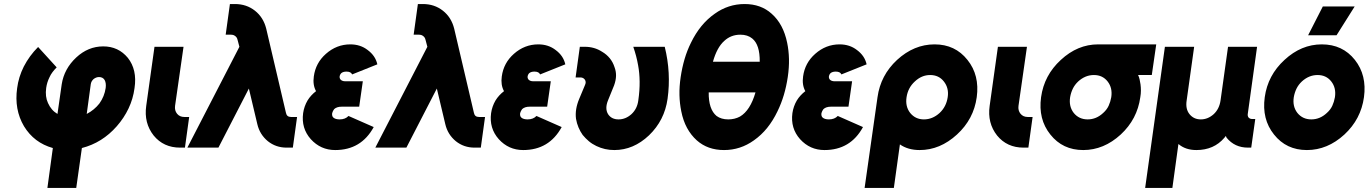

<svg xmlns="http://www.w3.org/2000/svg" viewBox="-20 -732 6786 952"><path d="M492 -502Q417 -502 358 -447Q298 -391 286 -314L265 -167Q234 -185 218 -221Q203 -253 209 -296Q213 -324 225 -348Q231 -362 240.5 -374.5Q250 -387 261 -398L169 -499Q147 -477 129.5 -453Q112 -429 98 -402Q72 -350 65 -295Q50 -189 99 -106Q149 -24 242 2L215 200H358L386 2Q487 -24 559 -106Q595 -147 617.5 -194.5Q640 -242 647 -295Q654 -341 645.5 -378.5Q637 -416 614 -445Q567 -502 492 -502ZM471 -350Q490 -350 499 -335Q507 -320 504 -296Q498 -254 473 -219Q448 -187 410 -167L430 -314Q432 -329 444 -340Q457 -350 471 -350Z M746 -500 705 -207Q693 -122 742 -60Q791 0 873 0H897L918 -152H894Q871 -152 858 -168Q845 -184 848 -207L890 -500Z M1120 -712 1099 -560H1124Q1138 -560 1145 -554Q1155 -548 1158 -534L1167 -500L909 0H1063L1214 -293L1256 -116Q1268 -65 1308 -32Q1348 0 1401 0H1432L1453 -152H1423Q1402 -152 1398 -172L1300 -590Q1286 -646 1244 -679Q1202 -712 1145 -712Z M1779 -329H1692Q1677 -329 1669 -337Q1663 -344 1664 -353Q1666 -364 1673 -370Q1682 -377 1698 -377Q1720 -377 1726 -363L1851 -413Q1846 -435 1834 -452.5Q1822 -470 1803 -484Q1767 -512 1717 -512Q1649 -512 1596 -465Q1545 -420 1536 -353Q1530 -311 1547 -280Q1534 -270 1523.5 -258.5Q1513 -247 1505 -234Q1488 -205 1483 -171Q1473 -96 1521 -42Q1570 12 1642 12Q1771 12 1833 -102L1708 -157Q1692 -140 1664 -140Q1643 -140 1633 -149Q1625 -156 1627 -171Q1630 -182 1637 -191Q1650 -203 1674 -203H1761Z M2052 -712 2031 -560H2056Q2070 -560 2077 -554Q2087 -548 2090 -534L2099 -500L1841 0H1995L2146 -293L2188 -116Q2200 -65 2240 -32Q2280 0 2333 0H2364L2385 -152H2355Q2334 -152 2330 -172L2232 -590Q2218 -646 2176 -679Q2134 -712 2077 -712Z M2711 -329H2624Q2609 -329 2601 -337Q2595 -344 2596 -353Q2598 -364 2605 -370Q2614 -377 2630 -377Q2652 -377 2658 -363L2783 -413Q2778 -435 2766 -452.5Q2754 -470 2735 -484Q2699 -512 2649 -512Q2581 -512 2528 -465Q2477 -420 2468 -353Q2462 -311 2479 -280Q2466 -270 2455.5 -258.5Q2445 -247 2437 -234Q2420 -205 2415 -171Q2405 -96 2453 -42Q2502 12 2574 12Q2703 12 2765 -102L2640 -157Q2624 -140 2596 -140Q2575 -140 2565 -149Q2557 -156 2559 -171Q2562 -182 2569 -191Q2582 -203 2606 -203H2693Z M2855 -500 2834 -348H2858Q2872 -348 2880 -337Q2888 -325 2880 -309L2852 -242Q2830 -190 2836 -143Q2840 -120 2848.5 -100Q2857 -80 2869 -63Q2883 -46 2899.5 -32Q2916 -18 2937 -8Q2958 2 2980 7Q3002 12 3026 12Q3121 12 3198 -61Q3275 -135 3290 -242Q3308 -371 3276 -500H3120Q3128 -477 3134 -454Q3140 -431 3144 -408Q3151 -371 3151.5 -327.5Q3152 -284 3145 -235Q3140 -193 3111 -166Q3082 -140 3047 -140Q3012 -140 2995 -166Q2978 -194 2995 -235L3025 -309Q3034 -334 3034.5 -356Q3035 -378 3027 -399Q3019 -424 3003.5 -443Q2988 -462 2966 -475Q2946 -488 2924.5 -494Q2903 -500 2880 -500Z M3651 -560Q3687 -560 3710 -541Q3748 -510 3747 -426H3515Q3535 -497 3571 -529Q3604 -560 3651 -560ZM3672 -712Q3591 -712 3524 -664Q3451 -613 3406 -520Q3387 -482 3374.5 -439.5Q3362 -397 3355 -350Q3348 -303 3349 -261Q3350 -219 3358 -180Q3367 -134 3386.5 -98Q3406 -62 3435 -36Q3489 12 3570 12Q3651 12 3718 -36Q3755 -62 3784 -98Q3813 -134 3835 -180Q3854 -219 3866.5 -261Q3879 -303 3886 -350Q3893 -397 3892 -439.5Q3891 -482 3883 -520Q3864 -613 3806 -664Q3753 -712 3672 -712ZM3726 -274Q3700 -184 3649 -154Q3623 -140 3591 -140Q3556 -140 3533 -157Q3493 -190 3494 -274Z M4205 -329H4118Q4103 -329 4095 -337Q4089 -344 4090 -353Q4092 -364 4099 -370Q4108 -377 4124 -377Q4146 -377 4152 -363L4277 -413Q4272 -435 4260 -452.5Q4248 -470 4229 -484Q4193 -512 4143 -512Q4075 -512 4022 -465Q3971 -420 3962 -353Q3956 -311 3973 -280Q3960 -270 3949.5 -258.5Q3939 -247 3931 -234Q3914 -205 3909 -171Q3899 -96 3947 -42Q3996 12 4068 12Q4197 12 4259 -102L4134 -157Q4118 -140 4090 -140Q4069 -140 4059 -149Q4051 -156 4053 -171Q4056 -182 4063 -191Q4076 -203 4100 -203H4187Z M4592 -360Q4635 -360 4660 -328Q4686 -295 4679 -250Q4672 -203 4639 -172Q4604 -140 4561 -140Q4519 -140 4493 -172Q4468 -204 4475 -250Q4482 -297 4516 -328Q4550 -360 4592 -360ZM4614 -512Q4512 -512 4428 -435Q4346 -359 4331 -250L4267 200H4412L4442 -16Q4482 12 4540 12Q4641 12 4725 -65Q4808 -141 4823 -250Q4838 -359 4777 -435Q4716 -512 4614 -512Z M4928 -500 4887 -207Q4875 -122 4924 -60Q4973 0 5055 0H5079L5100 -152H5076Q5053 -152 5040 -168Q5027 -184 5030 -207L5072 -500Z M5425 -512Q5323 -512 5240 -435Q5157 -359 5142 -250Q5127 -141 5188 -65Q5249 12 5351 12Q5453 12 5537 -65Q5619 -141 5634 -250Q5637 -267 5637 -283Q5637 -299 5635 -314Q5633 -327 5630.5 -338.5Q5628 -350 5623 -360H5691L5713 -512ZM5404 -360Q5447 -360 5472 -328Q5497 -296 5490 -250Q5486 -227 5477 -207.5Q5468 -188 5450 -172Q5416 -140 5373 -140Q5330 -140 5304 -172Q5279 -204 5286 -250Q5290 -273 5299.5 -292.5Q5309 -312 5326 -328Q5361 -360 5404 -360Z M5912 12Q5999 12 6051 -49Q6053 -52 6055 -54Q6057 -56 6058 -58Q6059 -55 6060 -53.5Q6061 -52 6062 -49Q6102 0 6168 0H6184L6204 -142H6188Q6178 -142 6171 -149Q6165 -157 6167 -168L6213 -500H6069L6032 -235Q6026 -192 5998 -166Q5969 -140 5934 -140Q5899 -140 5878 -166Q5857 -192 5864 -235L5901 -500H5756L5658 200H5793L5823 -18Q5858 12 5912 12Z M6534 -512Q6432 -512 6349 -435Q6266 -359 6251 -250Q6236 -141 6297 -65Q6358 12 6460 12Q6562 12 6646 -65Q6728 -141 6743 -250Q6758 -359 6698 -435Q6637 -512 6534 -512ZM6513 -360Q6556 -360 6581 -328Q6606 -296 6599 -250Q6595 -227 6586 -207.5Q6577 -188 6559 -172Q6525 -140 6482 -140Q6439 -140 6413 -172Q6388 -204 6395 -250Q6399 -273 6408.5 -292.5Q6418 -312 6435 -328Q6470 -360 6513 -360ZM6466 -557H6607L6697 -700H6539Z"/></svg>

Font: Unageo
Style: ExtraBold-Italic
Weight: 800
Designer: Richard Sepsi
Foundry: Richard Sepsi
Version: Version 2.000